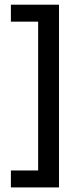

<svg xmlns="http://www.w3.org/2000/svg" viewBox="-20 -696 349 838"><path d="M27.5 122H237.5V-675.5H27.5V-601.5H146.5V48H27.5Z"/></svg>

Font: Anek Malayalam Medium
Style: Regular
Weight: 500
Designer: Maithili Shingre (Malayalam) & Yesha Goshar (Latin)
Foundry: Ek Type
Version: Version 1.003